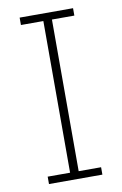

<svg xmlns="http://www.w3.org/2000/svg" viewBox="-81 -746 504 793"><g transform="rotate(-10 171.0 -349.0)"><path d="M59 0V-31H153V-667H59V-698H283V-667H189V-31H283V0Z"/></g></svg>

Font: IBM Plex Sans Cond ExtLt
Style: Regular
Weight: 200
Width: 3
Designer: Mike Abbink, Paul van der Laan, Pieter van Rosmalen
Foundry: Bold Monday
Version: Version 1.3